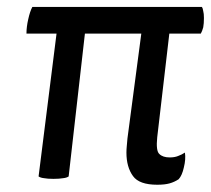

<svg xmlns="http://www.w3.org/2000/svg" viewBox="-20 -502 596 542"><path d="M71.3 -482.4Q64.5 -469.7 59.6 -447.3Q54.7 -425.8 54.7 -407.2Q83 -407.2 139.6 -407.2Q127 -306.6 88.9 -3.9Q94.7 0 104.5 1Q114.3 2.9 130.9 2.9Q147.5 2.9 158.2 1Q168 0 173.8 -3.9Q189.5 -138.7 219.7 -407.2Q259.8 -407.2 378.9 -407.2Q369.1 -333 339.8 -111.3Q338.9 -100.6 337.9 -89.8Q336.9 -80.1 336.9 -71.3Q336.9 -30.3 355.5 -4.9Q373 19.5 423.8 19.5Q445.3 19.5 459 15.6Q472.7 11.7 484.4 3.9Q494.1 -6.8 499 -29.3Q504.9 -52.7 502 -71.3Q493.2 -65.4 482.4 -61.5Q472.7 -57.6 459 -57.6Q439.5 -57.6 429.7 -67.4Q419.9 -76.2 423.8 -114.3Q435.5 -211.9 458 -407.2Q480.5 -407.2 546.9 -407.2Q550.8 -414.1 553.7 -424.8Q555.7 -435.5 555.7 -451.2Q555.7 -463.9 553.7 -470.7Q552.7 -478.5 549.8 -482.4Q390.6 -482.4 71.3 -482.4Z"/></svg>

Font: cl
Style: Italic
Weight: 400
Designer: Mitja Miklavcic
Version: Version 7.504; 2011; Build 1022